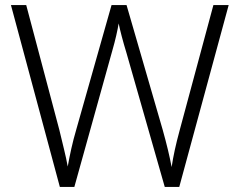

<svg xmlns="http://www.w3.org/2000/svg" viewBox="-20 -734 940 754"><path d="M878 -714 684 0H627L477 -525Q466 -561 458 -591.5Q450 -622 446 -642Q443 -623 436.5 -594.5Q430 -566 421 -535L272 0H215L23 -714H83L213 -224Q223 -182 231.5 -147.5Q240 -113 246 -80Q252 -114 260 -150Q268 -186 280 -227L418 -714H477L619 -224Q631 -181 639.5 -145.5Q648 -110 654 -78Q659 -111 666.5 -145.5Q674 -180 686 -224L818 -714Z"/></svg>

Font: Noto Sans Light
Style: Regular
Weight: 300
Designer: Monotype Design Team
Foundry: Monotype Imaging Inc.
Version: Version 2.007